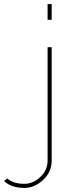

<svg xmlns="http://www.w3.org/2000/svg" viewBox="-141 -750 357 940"><path d="M92 -653V-730H112V-653ZM-121 136 -105 124Q-75 150 -22 150Q21 150 56.5 116.5Q92 83 92 36V-519H112V36Q112 92 70 131Q28 170 -21 170Q-87 170 -121 136Z"/></svg>

Font: Raleway-v4020 Thin
Style: Regular
Weight: 250
Designer: Matt McInerney, Pablo Impallari, Rodrigo Fuenzalida
Foundry: Matt McInerney, Pablo Impallari, Rodrigo Fuenzalida
Version: Version 4.020;PS 004.020;hotconv 1.0.88;makeotf.lib2.5.64775